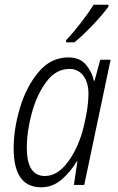

<svg xmlns="http://www.w3.org/2000/svg" viewBox="-20 -786 502 816"><path d="M171 -38Q94 -38 94 -157Q94 -229 115.5 -307Q137 -385 177.5 -439Q218 -493 275 -493Q312 -493 334 -464.5Q356 -436 356 -386Q356 -331 336 -249Q316 -164 271 -101Q226 -38 171 -38ZM155 10Q204 10 242.5 -23.5Q281 -57 307 -101H309L294 0H338L450 -532H406L382 -443H379Q370 -483 344 -512.5Q318 -542 271 -542Q196 -542 144 -480Q92 -418 65 -328Q38 -238 38 -155Q38 10 155 10ZM261 -606H296Q330 -633 374.5 -680Q419 -727 441 -758V-766H378Q358 -734 325.5 -691.5Q293 -649 261 -615Z"/></svg>

Font: Noto Sans Display SemiCondensed Light
Style: Italic
Weight: 300
Width: 4
Italic angle: -12°
Designer: Monotype Design Team
Foundry: Monotype Imaging Inc.
Version: Version 1.900